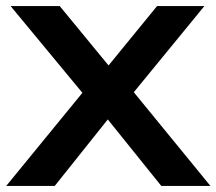

<svg xmlns="http://www.w3.org/2000/svg" viewBox="-30 -615 716 635"><path d="M503.5 0 326.5 -220 242.5 -308 5 -595H167.5L329 -398.5L412.5 -310L666 0ZM-9.5 0 242.5 -308 329 -398.5 489.5 -595H646L412.5 -310L326.5 -220L151 0Z"/></svg>

Font: Encode Sans SC Expanded SemiBold
Style: Regular
Weight: 600
Width: 7
Designer: Multiple Designers
Foundry: Impallari Type
Version: Version 3.002